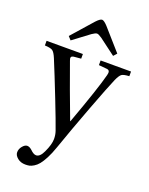

<svg xmlns="http://www.w3.org/2000/svg" viewBox="-179 -808 881 1138"><g transform="rotate(20 261.5 -239.0)"><path d="M108.9 -562 226.1 -694.8Q249.5 -720.2 262.2 -720.2Q274.4 -720.2 297.9 -694.8L415 -562L396 -541L293 -618.2Q272 -632.8 262.2 -632.8Q252 -632.8 231 -618.2L127.9 -541ZM-4.9 -460.9V-490.2H224.1V-460.9L181.2 -457Q165.5 -455.6 162.8 -447.5Q160.2 -439.5 166 -425.8Q220.2 -272.5 289.1 -90.8H291Q378.9 -331.5 401.9 -421.9Q406.2 -437 403.3 -445.8Q400.4 -454.6 388.2 -456.1L335.9 -460.9V-490.2H527.8V-460.9Q491.7 -459 480 -450.2Q468.3 -441.4 454.1 -410.2Q430.7 -356.4 372.6 -202.6Q314.5 -48.8 269 82Q254.4 124.5 238.3 155.3Q222.2 186 208.7 202.4Q195.3 218.8 179.4 228.3Q163.6 237.8 152.3 240Q141.1 242.2 127 242.2Q97.2 242.2 77.1 225.6Q57.1 209 57.1 189.9Q57.1 168.9 71.8 151.4Q86.4 133.8 101.1 133.8Q115.2 133.8 130.9 147.9Q151.9 168.9 168 168.9Q192.9 168.9 211.9 127Q235.8 76.2 235.8 42Q235.8 16.1 228 -6.8Q210.4 -58.1 159.4 -188.2Q108.4 -318.4 70.8 -409.2Q57.1 -441.9 44.2 -450.7Q31.2 -459.5 -4.9 -460.9Z"/></g></svg>

Font: Heuristica
Style: Regular
Weight: 400
Version: Version 1.0.2